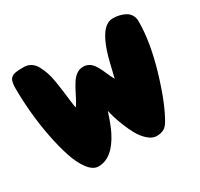

<svg xmlns="http://www.w3.org/2000/svg" viewBox="-161 -992 1233 1185"><g transform="rotate(-30 455.5 -399.5)"><path d="M637.2 -9.8Q606.9 -9.8 577.9 -34.9Q548.8 -60.1 528.6 -95Q508.3 -129.9 491 -173.3Q473.6 -216.8 465.1 -245.8Q456.5 -274.9 452.1 -295.9Q424.3 -210 401.4 -164.6Q332 -26.9 231.9 -26.9Q193.8 -26.9 159.9 -71.3Q126 -115.7 102.5 -187.3Q79.1 -258.8 61.8 -348.1Q44.4 -437.5 36.1 -528.3Q27.8 -619.1 27.8 -701.2Q27.8 -719.2 30 -732.7Q32.2 -746.1 35.6 -755.6Q39.1 -765.1 46.9 -771.5Q54.7 -777.8 61.8 -781.2Q68.8 -784.7 82.5 -786.4Q96.2 -788.1 107.2 -788.6Q118.2 -789.1 138.2 -789.1Q166 -789.1 187.7 -774.9Q209.5 -760.7 223.4 -734.9Q237.3 -709 247.3 -679Q257.3 -648.9 263.4 -610.6Q269.5 -572.3 273.7 -539.8Q277.8 -507.3 282.2 -470.5Q286.6 -433.6 291 -412.1Q302.7 -427.2 317.4 -455.3Q332 -483.4 344.5 -507.8Q356.9 -532.2 372.8 -556.2Q388.7 -580.1 409.7 -594Q430.7 -607.9 455.1 -607.9Q477.5 -607.9 495.4 -597.7Q513.2 -587.4 525.9 -568.4Q538.6 -549.3 547.6 -530.5Q556.6 -511.7 567.9 -486.1Q579.1 -460.4 587.9 -445.8Q615.7 -563 622.6 -586.9Q665.5 -735.8 727.5 -766.6Q745.1 -774.9 764.2 -774.9Q787.6 -774.9 809.3 -769.8Q831.1 -764.6 850.6 -754.2Q870.1 -743.7 881.6 -724.4Q893.1 -705.1 893.1 -679.2Q893.1 -534.2 838.6 -348.6Q784.2 -163.1 724.1 -60.1Q708 -31.7 687.3 -20.8Q666.5 -9.8 637.2 -9.8Z"/></g></svg>

Font: Blue Custard
Style: Regular
Weight: 400
Version: Version 01.01